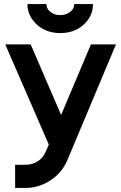

<svg xmlns="http://www.w3.org/2000/svg" viewBox="-20 -720 601 952"><path d="M6 -500 222 -3 206 33Q193 64 167 80Q140 97 105 97H55V212H105Q172 212 229 175Q257 157 277.5 133Q298 109 312 79L555 -500H431L283 -150L132 -500ZM116 -700Q116 -641 163 -598Q209 -556 279 -556Q349 -556 395 -598Q441 -640 441 -700H348Q348 -676 328 -661Q307 -645 279 -645Q250 -645 230 -661Q210 -676 210 -700Z"/></svg>

Font: Unageo
Style: SemiBold
Weight: 600
Designer: Richard Sepsi
Foundry: Richard Sepsi
Version: Version 2.000